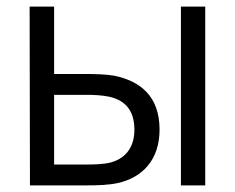

<svg xmlns="http://www.w3.org/2000/svg" viewBox="-20 -560 710 580"><path d="M70.5 0H244C274.5 0 308.5 -1 335.5 -7C408.5 -23 462 -75.5 462 -168.5C462 -269.5 403.5 -315.5 324 -331.5C300 -335.5 268.5 -336.5 237.5 -336.5H143.5V-540H69.5ZM526.5 0H600V-540H526.5ZM143.5 -63V-273.5H241C262.5 -273.5 287.5 -272.5 309 -268C355.5 -258 386 -229 386 -168.5C386 -106.5 351 -79.5 315.5 -69.5C294 -63.5 263 -63 241 -63Z"/></svg>

Font: Hauora
Style: Regular
Weight: 400
Designer: Mikhail Sharanda
Foundry: WCYS & Co.
Version: Version 1.010